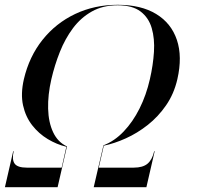

<svg xmlns="http://www.w3.org/2000/svg" viewBox="-32 -780 828 800"><path d="M25 -150Q17 -115 29 -98.2Q41 -81.5 79.5 -81.5H225L244.5 -168.5Q204.5 -178 167 -200.5Q129.5 -223 102 -258.2Q74.5 -293.5 64 -341.2Q53.5 -389 67.5 -450Q89.5 -544 145 -613.8Q200.5 -683.5 281.2 -721.8Q362 -760 458.5 -760Q555.5 -760 618.5 -721.8Q681.5 -683.5 705 -613.8Q728.5 -544 707 -450Q693 -389 660.2 -341.5Q627.5 -294 583.8 -259.5Q540 -225 492.2 -203.5Q444.5 -182 400.5 -173L379.5 -81.5H525Q563.5 -81.5 583 -98.2Q602.5 -115 610.5 -150H612.5L578 0H358.5L399 -174.5Q445 -192 483.2 -232Q521.5 -272 549.5 -328Q577.5 -384 592.5 -450Q606 -508.5 609.5 -563.8Q613 -619 600.2 -662.8Q587.5 -706.5 553.5 -732.2Q519.5 -758 458 -758Q396.5 -758 350.8 -732.2Q305 -706.5 272.2 -662.8Q239.5 -619 217.5 -563.8Q195.5 -508.5 182 -450Q167 -384.5 168.5 -327.2Q170 -270 189.5 -228.8Q209 -187.5 247 -170L208 0H-11.5L23 -150Z"/></svg>

Font: Bodoni* 96pt
Style: Italic
Weight: 400
Italic angle: -13°
Version: Version 2.3